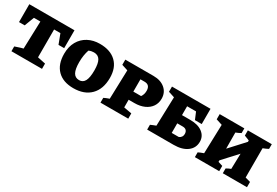

<svg xmlns="http://www.w3.org/2000/svg" viewBox="39 -1311 3008 2084"><g transform="rotate(30 1543.0 -269.0)"><path d="M584 -539V-315H513L467 -436H388V-87L488 -66V0H105V-60Q128 -67 153 -76Q178 -85 205 -91L216 -436H135L89 -315H18V-539Z M886 12Q757 12 685.5 -59.5Q614 -131 614 -263Q614 -352 650.5 -416.5Q687 -481 751.5 -515.5Q816 -550 899 -550Q1030 -550 1103 -480Q1176 -410 1176 -283Q1176 -143 1099 -65.5Q1022 12 886 12ZM897 -95Q944 -95 966.5 -137Q989 -179 989 -269Q989 -357 965 -397Q941 -437 888 -437Q874 -437 858 -434Q842 -431 825 -423Q801 -351 801 -266Q801 -178 824 -136.5Q847 -95 897 -95Z M1574 -539Q1665 -539 1720 -492Q1775 -445 1775 -368Q1775 -312 1746 -269.5Q1717 -227 1664.5 -203.5Q1612 -180 1543 -180H1470V-84L1569 -66V0H1221V-60Q1235 -67 1250.5 -73.5Q1266 -80 1287 -87L1298 -449L1221 -474V-539ZM1522 -436H1470V-282H1567Q1591 -315 1591 -361Q1591 -436 1522 -436Z M1806 0V-60Q1822 -67 1834.5 -72.5Q1847 -78 1872 -87L1883 -449L1806 -474V-539H2289V-348H2204L2167 -436H2055V-325H2160Q2257 -325 2312.5 -282.5Q2368 -240 2368 -171Q2368 -93 2306 -46.5Q2244 0 2137 0ZM2055 -102H2144Q2184 -120 2184 -162Q2184 -190 2169 -206Q2154 -222 2123 -222H2055Z M2404 0V-60Q2419 -67 2434 -73.5Q2449 -80 2470 -87L2481 -449L2404 -474V-539H2713V-480Q2701 -472 2683.5 -464.5Q2666 -457 2651 -451L2652 -249L2820 -432V-449L2757 -474V-539H3057V-480Q3025 -463 2992 -451V-84L3057 -66V0H2754V-60Q2768 -69 2780.5 -74.5Q2793 -80 2810 -87L2815 -280L2652 -103V-84L2709 -66V0Z"/></g></svg>

Font: Piazzolla SC ExtraBold
Style: Regular
Weight: 800
Designer: Juan Pablo del Peral
Foundry: Huerta Tipografica
Version: Version 1.330